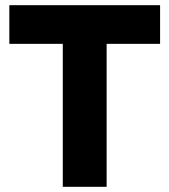

<svg xmlns="http://www.w3.org/2000/svg" viewBox="-20 -720 652 740"><path d="M597 -551H391V0H222V-551H16V-700H597Z"/></svg>

Font: Georama ExtraCondensed Thin
Style: Bold
Weight: 700
Version: Version 1.001